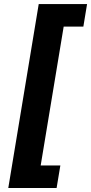

<svg xmlns="http://www.w3.org/2000/svg" viewBox="-20 -792 450 948"><path d="M20.9 136.2 171.2 -772H409.9L391.6 -660.6H294.4L180.9 24.9H278L259.5 136.2Z"/></svg>

Font: Inter
Style: Italic
Weight: 400
Italic angle: -9.3988°
Designer: Rasmus Andersson
Foundry: rsms
Version: Version 4.001;git-66647c0bb